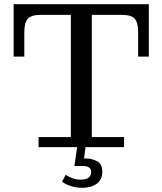

<svg xmlns="http://www.w3.org/2000/svg" viewBox="-20 -702 775 916"><path d="M164 0V-48H318V-631H173Q130 -631 113 -613Q96 -595 96 -548V-432H45V-682H690V-432H639V-548Q639 -595 622.5 -613Q606 -631 562 -631H418V-48H572V0H388L381 54H391Q417 54 442.5 67Q468 80 468 118Q468 155 441.5 174.5Q415 194 372 194Q344 194 319 186Q294 178 276 165L293 132Q309 142 327.5 149Q346 156 366 155Q392 155 403.5 145Q415 135 415 119Q415 104 404.5 97Q394 90 377 90H335L348 0Z"/></svg>

Font: Montagu Slab 144pt
Style: Regular
Weight: 400
Designer: Florian Karsten
Foundry: Florian Karsten
Version: Version 1.000; ttfautohint (v1.8.3)